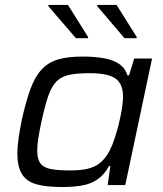

<svg xmlns="http://www.w3.org/2000/svg" viewBox="-20 -746 657 774"><path d="M230 8Q165 8 125.5 -3.5Q86 -15 68 -45Q50 -75 50 -128Q50 -153 54.5 -185.5Q59 -218 67 -259Q84 -336 102.5 -386.5Q121 -437 148 -466Q175 -495 214.5 -506.5Q254 -518 313 -518Q363 -518 400.5 -511Q438 -504 461.5 -487.5Q485 -471 494 -442H500L521 -510H593L485 0H414L425 -77H420Q400 -41 372.5 -22.5Q345 -4 309.5 2Q274 8 230 8ZM262 -59Q305 -59 332.5 -65.5Q360 -72 379 -86Q398 -100 412 -122Q423 -138 432.5 -162Q442 -186 450 -213.5Q458 -241 464 -268.5Q470 -296 473 -319Q476 -342 476 -356Q476 -408 445.5 -429.5Q415 -451 342 -451Q292 -451 260 -444.5Q228 -438 208 -418Q188 -398 174.5 -359Q161 -320 147 -255Q139 -218 134.5 -189Q130 -160 130 -139Q130 -105 143 -87.5Q156 -70 185 -64.5Q214 -59 262 -59ZM286 -592 175 -721V-726H254L335 -597V-592ZM482 -592 372 -721V-726H450L531 -597V-592Z"/></svg>

Font: Saira SemiExpanded
Style: Italic
Weight: 400
Width: 6
Italic angle: -12°
Designer: Hector Gatti with collaboration of the Omnibus-Type team
Foundry: Omnibus-Type
Version: Version 1.101